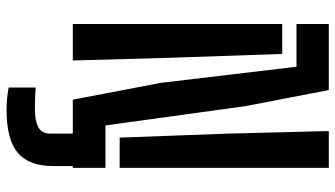

<svg xmlns="http://www.w3.org/2000/svg" viewBox="-244 -596 1047 600"><g transform="rotate(90 280.0 -296.5)"><path d="M292 0 239.5 -274.5 189 -699H55.5V-800H262L312 -540.5L372.5 -102H505V0H499.5V61Q499.5 136.5 458.2 171.8Q417 207 323.5 207Q289.5 207 254 200.5V116Q266.5 117 286 117.8Q305.5 118.5 322.5 118.5Q358 118.5 378 107.8Q398 97 398 70V0ZM410.5 -146.5 398 -486.5 390 -800H505V-146.5ZM55.5 0V-654.5H149L161 -305.5L169.5 0Z"/></g></svg>

Font: Big Shoulders Stencil Text
Style: Bold
Weight: 700
Designer: Patric King
Foundry: XO Type Co
Version: Version 1.000